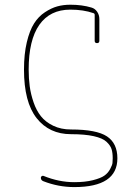

<svg xmlns="http://www.w3.org/2000/svg" viewBox="-20 -550 540 801"><path d="M276.4 9.8Q185.5 9.8 132.8 -57.1Q80.1 -124 80.1 -259.8Q80.1 -324.2 91.8 -373.5Q103.5 -422.9 122.1 -452.1Q140.6 -481.4 167.5 -499Q194.3 -516.6 219.2 -523.4Q244.1 -530.3 273.4 -530.3Q322.3 -530.3 361.3 -518.6Q376 -514.6 385.3 -501Q394.5 -487.3 394.5 -470.7V-379.9Q394.5 -370.1 384.8 -370.1Q375 -370.1 375 -379.9V-488.3Q375 -493.2 370.1 -495.1Q328.1 -509.8 273.4 -509.8Q188.5 -509.8 144 -446.3Q99.6 -382.8 99.6 -259.8Q99.6 -222.7 104 -189.9Q108.4 -157.2 120.1 -123Q131.8 -88.9 150.9 -64.9Q169.9 -41 202.1 -25.4Q234.4 -9.8 276.4 -9.8Q382.8 -9.8 426.3 19Q469.7 47.9 469.7 110.4Q469.7 230.5 290 230.5Q223.6 230.5 161.1 206.1Q150.4 202.1 150.4 191.4Q150.4 187.5 153.8 185.1Q157.2 182.6 161.1 183.6Q225.6 210 290 210Q335 210 367.7 201.7Q400.4 193.4 415.5 182.6Q430.7 171.9 439.5 155.3Q448.2 138.7 449.2 130.4Q450.2 122.1 450.2 110.4Q450.2 86.9 445.3 71.8Q440.4 56.6 424.3 41.5Q408.2 26.4 371.1 18.1Q334 9.8 276.4 9.8Z"/></svg>

Font: Rounded Mgen+ 1mn thin
Style: Regular
Weight: 100
Designer: [Source Han Sans]
Ryoko NISHIZUKA  (kana & ideographs); Paul D. Hunt (Latin, Greek & Cyrillic); Wenlong ZHANG  (bopomofo
Version: Version 1.059.20150602